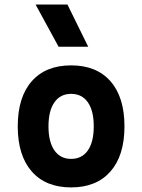

<svg xmlns="http://www.w3.org/2000/svg" viewBox="-20 -815 626 845"><path d="M293 9.8Q181.2 9.8 119.6 -60.5Q58.1 -130.9 58.1 -258.8Q58.1 -387.2 119.6 -457.3Q181.2 -527.3 293 -527.3Q404.8 -527.3 466.3 -457.3Q527.8 -387.2 527.8 -258.8Q527.8 -130.9 466.3 -60.5Q404.8 9.8 293 9.8ZM293 -115.7Q340.8 -115.7 366.7 -153.1Q392.6 -190.4 392.6 -258.8Q392.6 -327.6 366.7 -364.7Q340.8 -401.9 293 -401.9Q245.6 -401.9 219.5 -364.7Q193.4 -327.6 193.4 -258.8Q193.4 -190.4 219.5 -153.1Q245.6 -115.7 293 -115.7ZM237.8 -609.4 136.7 -794.9H276.9L368.2 -609.4Z"/></svg>

Font: Cascadia Code PL
Style: Bold
Weight: 700
Monospace: yes
Designer: Aaron Bell
Foundry: Saja Typeworks
Version: Version 2404.023; ttfautohint (v1.8.4)